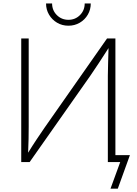

<svg xmlns="http://www.w3.org/2000/svg" viewBox="-20 -954 804 1130"><path d="M659.2 0H614.7V-508.3Q614.7 -540 616.2 -581.1Q617.7 -622.1 618.7 -670.9Q586.4 -620.6 561.3 -582.3Q536.1 -543.9 511.2 -507.8L154.3 0H105V-727.5H148.9V-208Q148.9 -174.8 148.2 -136Q147.5 -97.2 145.5 -55.2Q170.9 -96.7 195.8 -134Q220.7 -171.4 241.7 -201.7L609.9 -727.5H659.2ZM382.8 -802.7Q345.7 -802.7 315.9 -820.3Q286.1 -837.9 268.6 -867.7Q251 -897.5 251 -933.6H286.6Q286.6 -893.1 314.5 -865.2Q342.3 -837.4 382.8 -837.4Q422.9 -837.4 450.7 -865.2Q478.5 -893.1 478.5 -933.6H514.2Q514.2 -897.5 496.8 -867.7Q479.5 -837.9 449.5 -820.3Q419.4 -802.7 382.8 -802.7ZM630.4 156.2 687.5 0H636.2V-41H744.6L673.3 156.2Z"/></svg>

Font: Inter Extra Light
Style: Regular
Weight: 200
Designer: Rasmus Andersson
Foundry: rsms
Version: Version 4.000;git-3c8e0fc